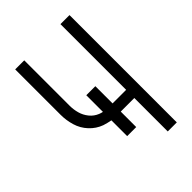

<svg xmlns="http://www.w3.org/2000/svg" viewBox="-215 -832 930 930"><g transform="rotate(-45 250.0 -367.5)"><path d="M374 0V-229H281V-123H219V-231Q197 -235 175 -242Q139 -255 112.5 -283.5Q86 -312 75 -349Q64 -386 64 -424V-735H126V-424Q126 -398 133 -372.5Q140 -347 157 -326Q174 -305 199 -295Q209 -291 219 -289V-403H281V-285H374V-735H436V0Z"/></g></svg>

Font: Iosevka SS01 Light
Style: Regular
Weight: 300
Monospace: yes
Designer: Belleve Invis
Foundry: Belleve Invis
Version: 2.3.3; ttfautohint (v1.8.3)